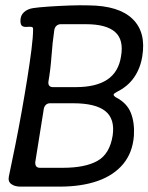

<svg xmlns="http://www.w3.org/2000/svg" viewBox="-20 -694 552 714"><path d="M56 0Q35 0 22 -9.5Q9 -19 13 -38Q24 -90 36.5 -152Q49 -214 60.5 -278.5Q72 -343 81.5 -402.5Q91 -462 97 -509.5Q103 -557 103 -584Q104 -593 97 -594Q90 -595 80 -594Q70 -593 63 -597Q56 -601 56 -617Q56 -637 69.5 -649Q83 -661 104 -664Q124 -667 160.5 -669.5Q197 -672 237.5 -673.5Q278 -675 310 -674Q422 -673 473 -623.5Q524 -574 509 -484Q502 -440 478.5 -406Q455 -372 414 -352Q403 -346 402.5 -342Q402 -338 411 -332Q452 -311 466.5 -274.5Q481 -238 478 -189Q473 -126 438 -84Q403 -42 343 -21Q283 0 202 0ZM128 -70H214Q296 -70 342 -95.5Q388 -121 399 -190Q408 -252 371.5 -281Q335 -310 252 -310H166Q157 -310 151 -304.5Q145 -299 143 -290L111 -90Q111 -84 112.5 -79.5Q114 -75 118 -72.5Q122 -70 128 -70ZM177 -370H262Q337 -370 379 -398Q421 -426 430 -484Q441 -546 408 -575Q375 -604 300 -604H206Q197 -604 190.5 -598.5Q184 -593 182 -583Q175 -535 171.5 -485.5Q168 -436 160 -390Q159 -380 163.5 -375Q168 -370 177 -370Z"/></svg>

Font: Winky Sans Light
Style: Italic
Weight: 300
Italic angle: -8.97852°
Designer: Simon Atzbach
Foundry: typofactur
Version: Version 1.205